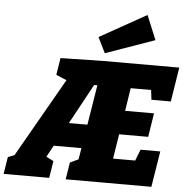

<svg xmlns="http://www.w3.org/2000/svg" viewBox="-100 -1063 1098 1125"><g transform="rotate(5 448.5 -500.5)"><path d="M-37 0 -21 -100 17 -115 282 -579 220 -605 236 -705 489 -710H934L902 -508H788L781 -565H661L640 -430H810L788 -290H617L594 -145H724L750 -211H866L832 0H328L344 -100L393 -123L404 -190H241L204 -122L247 -100L231 0ZM318 -330H427L465 -565H446ZM492 -756 447 -847 722 -1001 781 -858Z"/></g></svg>

Font: Bitter Black
Style: Italic
Weight: 900
Italic angle: -9°
Designer: Sol Matas, and Bitter project Authors
Foundry: Sol Matas
Version: Version 2.001